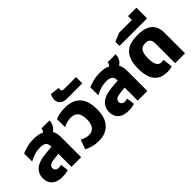

<svg xmlns="http://www.w3.org/2000/svg" viewBox="31 -1554 2317 2317"><g transform="rotate(-45 1189.5 -395.0)"><path d="M376 0V-353Q376 -396 351 -415Q326 -434 276 -434Q223 -434 172 -418Q121 -402 86 -381V-518Q115 -532 169.5 -547Q224 -562 295 -562Q349 -562 393 -549Q437 -536 457 -495Q501 -484 521 -445Q541 -406 541 -344V0ZM214 10Q127 10 80.5 -31Q34 -72 34 -146Q34 -226 91 -274Q148 -322 269 -333L402 -344V-226L288 -213Q241 -208 221.5 -192Q202 -176 202 -151Q202 -127 218.5 -113.5Q235 -100 261 -100Q272 -100 283 -102.5Q294 -105 304 -108L317 -5Q298 2 270.5 6Q243 10 214 10ZM454 -428 371 -505Q409 -520 428 -539Q447 -558 446 -584H584Q584 -553 572 -523Q560 -493 532 -468.5Q504 -444 454 -428Z M832 14Q778 14 730 1.5Q682 -11 643 -32L687 -154Q709 -141 741.5 -131Q774 -121 802 -121Q852 -121 883 -159.5Q914 -198 914 -277Q914 -350 883.5 -388.5Q853 -427 788 -427Q755 -427 719 -417Q683 -407 660 -393V-531Q692 -545 732.5 -553.5Q773 -562 821 -562Q914 -562 972.5 -528Q1031 -494 1059 -430.5Q1087 -367 1087 -277Q1087 -132 1019.5 -59Q952 14 832 14Z M929 -620Q880 -620 852 -634.5Q824 -649 812.5 -672Q801 -695 801 -719Q801 -737 806.5 -757Q812 -777 822 -797L942 -782Q940 -774 939 -767Q938 -760 938 -755Q938 -741 946.5 -734Q955 -727 975 -727H1181V-620Z M1506 0V-353Q1506 -396 1481 -415Q1456 -434 1406 -434Q1353 -434 1302 -418Q1251 -402 1216 -381V-518Q1245 -532 1299.5 -547Q1354 -562 1425 -562Q1479 -562 1523 -549Q1567 -536 1587 -495Q1631 -484 1651 -445Q1671 -406 1671 -344V0ZM1344 10Q1257 10 1210.5 -31Q1164 -72 1164 -146Q1164 -226 1221 -274Q1278 -322 1399 -333L1532 -344V-226L1418 -213Q1371 -208 1351.5 -192Q1332 -176 1332 -151Q1332 -127 1348.5 -113.5Q1365 -100 1391 -100Q1402 -100 1413 -102.5Q1424 -105 1434 -108L1447 -5Q1428 2 1400.5 6Q1373 10 1344 10ZM1584 -428 1501 -505Q1539 -520 1558 -539Q1577 -558 1576 -584H1714Q1714 -553 1702 -523Q1690 -493 1662 -468.5Q1634 -444 1584 -428Z M2006 10Q1924 10 1875 -24.5Q1826 -59 1804 -121.5Q1782 -184 1782 -266Q1782 -354 1802.5 -411.5Q1823 -469 1860.5 -502Q1898 -535 1948.5 -548.5Q1999 -562 2060 -562Q2153 -562 2208.5 -536.5Q2264 -511 2289 -464Q2314 -417 2314 -354V0H2145V-341Q2145 -383 2124.5 -405Q2104 -427 2059 -427Q2028 -427 2004.5 -413.5Q1981 -400 1968 -366Q1955 -332 1955 -269Q1955 -225 1963 -192.5Q1971 -160 1989 -142Q2007 -124 2037 -124Q2047 -124 2056.5 -125.5Q2066 -127 2074 -129L2089 -3Q2073 4 2050 7Q2027 10 2006 10Z M1818 -622V-693L1927 -738H2288V-622ZM2145 -691V-804H2288V-691Z"/></g></svg>

Font: Noto Sans Thai ExtraBold
Style: Regular
Weight: 800
Version: Version 2.001